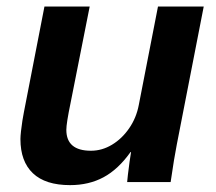

<svg xmlns="http://www.w3.org/2000/svg" viewBox="-20 -548 651 578"><path d="M373 -90.3Q335.9 -38.1 291.7 -14.4Q247.6 9.3 190.9 9.3Q116.7 9.3 79.1 -26.4Q41.5 -62 41.5 -129.4Q41.5 -137.7 43.2 -153.1Q44.9 -168.5 47.4 -184.6Q49.8 -200.7 51.8 -209.5L113.8 -528.3H250L192.4 -237.8Q179.7 -176.8 179.7 -157.2Q179.7 -94.2 253.9 -94.2Q287.1 -94.2 317.1 -112.3Q347.2 -130.4 368.9 -161.9Q390.6 -193.4 397.9 -232.4L455.6 -528.3H593.3L512.2 -112.8Q508.3 -93.3 503.7 -65.2Q499 -37.1 493.7 0H362.8Q362.8 -2.9 365 -21.7Q367.2 -40.5 370.1 -61.3Q373 -82 374.5 -90.3Z"/></svg>

Font: Arimo
Style: Italic
Weight: 400
Italic angle: -12°
Designer: Steve Matteson
Foundry: Monotype Imaging Inc.
Version: Version 1.33